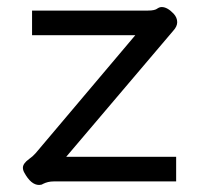

<svg xmlns="http://www.w3.org/2000/svg" viewBox="-20 -515 568 545"><path d="M91 10Q68 10 49 -25Q45 -32 45 -39Q45 -51 63 -64Q72 -70 81 -80L364 -415H71V-485H400Q420 -485 427 -491Q433 -495 439 -495Q455 -495 473 -476Q483 -465 483 -452Q483 -440 472 -428L168 -70H480V0H132Q116 0 102 7Q98 10 91 10Z"/></svg>

Font: Niramit
Style: Regular
Weight: 400
Version: Version 1.000; ttfautohint (v1.6)